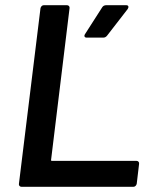

<svg xmlns="http://www.w3.org/2000/svg" viewBox="-20 -720 593 740"><path d="M53 -12 136 -688Q137 -693 140.5 -696.5Q144 -700 149 -700H238Q243 -700 246 -696.5Q249 -693 248 -688L177 -105Q175 -100 181 -100H506Q511 -100 514 -96.5Q517 -93 516 -88L507 -12Q506 -7 502.5 -3.5Q499 0 494 0H63Q58 0 55 -3.5Q52 -7 53 -12ZM308 -589 374 -692Q379 -700 390 -700H466Q475 -700 475 -693Q475 -690 472 -685L393 -583Q387 -575 378 -575H314Q308 -575 306 -579Q304 -583 308 -589Z"/></svg>

Font: Barlow SemiBold
Style: Italic
Weight: 600
Italic angle: -7°
Designer: Jeremy Tribby
Foundry: Tribby Type
Version: Version 1.408